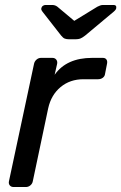

<svg xmlns="http://www.w3.org/2000/svg" viewBox="-20 -753 488 773"><path d="M16 -23 117 -496Q119 -506 127 -513Q135 -520 145 -520H191Q201 -520 206.5 -513Q212 -506 210 -496L200 -452Q248 -520 351 -520H394Q404 -520 408.5 -513.5Q413 -507 411 -497L403 -456Q402 -446 394 -440Q386 -434 375 -434H316Q262 -434 224 -402.5Q186 -371 174 -317L112 -23Q110 -13 102 -6.5Q94 0 84 0H35Q25 0 19.5 -6.5Q14 -13 16 -23ZM163 -733H190Q202 -733 211 -726L279 -669L372 -726Q378 -729 383.5 -731Q389 -733 395 -733H437Q450 -733 448 -721Q448 -715 439 -707L323 -610Q310 -600 302.5 -597.5Q295 -595 286 -595H256Q248 -595 241 -597.5Q234 -600 226 -610L151 -706Q146 -712 146 -718Q147 -725 152 -729Q157 -733 163 -733Z"/></svg>

Font: SVN-Rubik
Style: Italic
Weight: 400
Italic angle: -12°
Designer: Hubert and Fischer
Foundry: Hubert & Fischer
Version: Version 2.101; ttfautohint (v1.8.3)